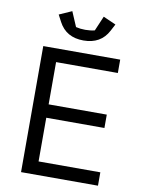

<svg xmlns="http://www.w3.org/2000/svg" viewBox="-98 -980 779 1047"><g transform="rotate(10 291.5 -456.5)"><path d="M166 -844 146 -882 216 -913 251 -831Q275 -825 303 -825Q331 -825 355 -831L390 -913L460 -882L440 -844Q399 -766 303 -766Q207 -766 166 -844ZM93 0V-698H519V-624H177V-390H499V-316H177V-74H519V0Z"/></g></svg>

Font: Anuphan
Style: Regular
Weight: 400
Designer: Mike Abbink, Paul van der Laan, Pieter van Rosmalen, Mint Tantisuwanna
Foundry: Bold Monday; Cadson Demak
Version: Version 3.002;hotconv 1.0.109;makeotfexe 2.5.65596